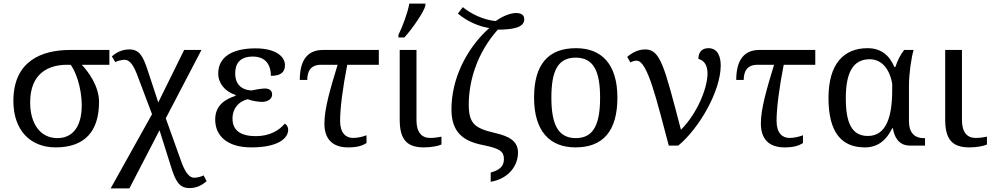

<svg xmlns="http://www.w3.org/2000/svg" viewBox="-20 -816 5553 1076"><path d="M292 10C454 10 535 -79 535 -245C535 -334 474 -416 438 -453H593V-536H373C216 -536 55 -476 55 -250C55 -88 148 10 292 10ZM302 -42C204 -42 149 -125 149 -242C149 -409 256 -453 356 -453H376C401 -421 438 -330 438 -225C438 -108 388 -42 302 -42Z M600 240H705L874 -86L938 117C963 197 983 238 1042 238C1082 238 1112 222 1138 199L1121 167C1109 174 1083 180 1069 180C1035 180 1013 137 995 87L909 -153L1109 -536H1012L867 -242L809 -418C783 -497 764 -539 705 -539C665 -539 633 -523 607 -500L626 -468C638 -475 664 -481 678 -481C712 -481 733 -439 752 -388L832 -176Z M1389 10C1537 10 1595 -40 1595 -89C1595 -106 1585 -119 1576 -123C1545 -86 1492 -53 1414 -53C1329 -53 1283 -85 1283 -151C1283 -212 1321 -249 1369 -260C1388 -251 1429 -245 1448 -245C1483 -245 1505 -263 1505 -286C1505 -309 1489 -320 1465 -320C1446 -320 1412 -314 1389 -309C1326 -313 1298 -351 1298 -404C1298 -456 1321 -499 1397 -499C1464 -499 1498 -458 1498 -391C1551 -391 1577 -409 1577 -451C1577 -500 1524 -545 1412 -545C1279 -545 1203 -495 1203 -404C1203 -350 1240 -303 1300 -284V-279C1242 -260 1186 -226 1186 -146C1186 -58 1249 10 1389 10Z M1931 10C1982 10 2009 1 2034 -14V-58C2011 -49 1983 -43 1958 -43C1919 -43 1886 -70 1886 -138C1886 -208 1900 -320 1926 -453H2103V-536H1789C1712 -536 1660 -489 1660 -368H1702C1702 -415 1720 -453 1779 -453H1872C1832 -321 1798 -209 1798 -124C1798 -39 1841 10 1931 10Z M2213 -606H2246C2288 -651 2354 -746 2364 -784V-796H2274C2265 -745 2235 -664 2213 -621ZM2356 10C2397 10 2437 2 2454 -6V-50C2433 -46 2414 -43 2390 -43C2344 -43 2314 -74 2314 -142V-536H2220V-145C2220 -30 2264 10 2356 10Z M2730 203C2835 184 2883 109 2883 39C2883 -26 2832 -53 2753 -71C2643 -97 2607 -121 2607 -230C2607 -366 2656 -523 2770 -650H2791C2879 -653 2918 -670 2918 -709C2918 -732 2901 -743 2872 -743C2834 -743 2787 -719 2758 -698C2688 -704 2615 -741 2574 -776L2546 -740C2598 -696 2665 -667 2722 -659C2590 -541 2510 -369 2510 -204C2510 -77 2573 -25 2687 -3C2783 16 2804 34 2804 75C2804 111 2787 135 2730 151Z M3205 10C3359 10 3440 -81 3440 -269C3440 -456 3352 -546 3208 -546C3053 -546 2973 -456 2973 -269C2973 -81 3061 10 3205 10ZM3207 -42C3107 -42 3070 -120 3070 -269C3070 -418 3106 -493 3206 -493C3306 -493 3343 -418 3343 -269C3343 -120 3307 -42 3207 -42Z M3728 0H3781C3897 -95 4019 -305 4019 -449C4019 -496 4004 -546 3950 -546C3917 -546 3894 -527 3894 -486C3929 -477 3945 -446 3945 -405C3945 -316 3881 -172 3796 -89C3703 -445 3681 -539 3596 -539C3556 -539 3521 -520 3495 -497L3513 -466C3525 -473 3537 -476 3548 -476C3609 -476 3659 -258 3728 0Z M4377 10C4428 10 4455 1 4480 -14V-58C4457 -49 4429 -43 4404 -43C4365 -43 4332 -70 4332 -138C4332 -208 4346 -320 4372 -453H4549V-536H4235C4158 -536 4106 -489 4106 -368H4148C4148 -415 4166 -453 4225 -453H4318C4278 -321 4244 -209 4244 -124C4244 -39 4287 10 4377 10Z M4827 10C4905 10 4950 -36 4980 -97H4984C4991 -52 5014 0 5080 0H5164V-42H5156C5103 -42 5074 -76 5074 -135V-339C5074 -403 5088 -497 5100 -536H5047C5027 -511 5009 -476 4998 -441H4992C4966 -503 4920 -546 4842 -546C4710 -546 4623 -460 4623 -267C4623 -75 4695 10 4827 10ZM4844 -54C4755 -54 4720 -124 4720 -266C4720 -410 4761 -484 4854 -484C4911 -484 4962 -444 4980 -348V-309C4980 -165 4948 -54 4844 -54Z M5413 10C5454 10 5494 2 5511 -6V-50C5490 -46 5471 -43 5447 -43C5401 -43 5371 -74 5371 -142V-536H5277V-145C5277 -30 5321 10 5413 10Z"/></svg>

Font: Noto Serif Thai
Style: Regular
Weight: 400
Designer: Monotype Design Team
Foundry: Monotype Imaging Inc.
Version: Version 1.901